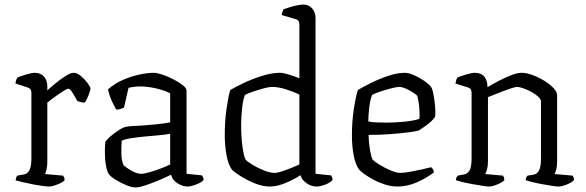

<svg xmlns="http://www.w3.org/2000/svg" viewBox="-20 -820 2575 844"><path d="M195 0Q187 0 168 -2.5Q149 -5 125.5 -9.5Q102 -14 81 -19Q60 -24 49 -27Q49 -34 51.5 -40Q54 -46 56 -48L84 -53Q100 -55 109 -71Q118 -87 118 -126V-413Q118 -431 100 -436L48 -453Q49 -462 51.5 -469Q54 -476 56 -479Q72 -486 96.5 -493Q121 -500 133 -500Q159 -500 173.5 -483.5Q188 -467 188 -441V-423Q201 -435 223 -453Q245 -471 267.5 -485.5Q290 -500 304 -500Q319 -500 336 -485.5Q353 -471 365.5 -454Q378 -437 378 -431Q378 -425 370.5 -404.5Q363 -384 353 -369Q343 -369 333.5 -371.5Q324 -374 320 -376Q312 -391 300 -410.5Q288 -430 281 -430Q275 -430 262 -422Q249 -414 234 -403.5Q219 -393 206.5 -383.5Q194 -374 188 -369V-110Q188 -89 184.5 -74.5Q181 -60 178 -55L257 -48Q259 -46 261.5 -41Q264 -36 264 -28Q255 -18 232 -9Q209 0 195 0Z M576 4Q559 4 534 -6.5Q509 -17 487.5 -30.5Q466 -44 459 -54Q451 -64 446 -91.5Q441 -119 441 -152Q441 -164 441.5 -174.5Q442 -185 443 -195Q444 -201 461 -216.5Q478 -232 500 -246.5Q522 -261 536 -263Q546 -265 563 -266Q580 -267 603 -268Q630 -270 666.5 -273.5Q703 -277 728 -282V-410Q697 -425 661.5 -432.5Q626 -440 597 -440Q584 -440 571 -438.5Q558 -437 545 -434L525 -347Q521 -345 512.5 -342Q504 -339 491 -338Q483 -352 472 -375Q461 -398 455 -427Q481 -451 516.5 -467Q552 -483 589 -491.5Q626 -500 656 -500Q670 -500 694 -492Q718 -484 742 -471.5Q766 -459 783 -446Q800 -433 800 -422V-56L868 -49Q870 -46 872.5 -40.5Q875 -35 875 -29Q866 -18 842 -9Q818 0 804 0Q783 0 760.5 -14Q738 -28 732 -52Q704 -38 673.5 -25.5Q643 -13 617 -4.5Q591 4 576 4ZM601 -56Q614 -56 638 -63Q662 -70 687 -79.5Q712 -89 728 -97V-232Q700 -227 674.5 -225Q649 -223 618 -220Q586 -217 556 -212.5Q526 -208 515 -201Q513 -176 513.5 -145Q514 -114 523 -94Q536 -82 559 -69Q582 -56 601 -56Z M1165 0Q1134 0 1099 -14.5Q1064 -29 1036.5 -46.5Q1009 -64 999 -75Q983 -97 975.5 -139Q968 -181 968 -225Q968 -287 975.5 -340Q983 -393 992 -424Q1013 -437 1051 -455Q1089 -473 1132 -486.5Q1175 -500 1211 -500Q1224 -500 1247.5 -493Q1271 -486 1296 -476V-713Q1296 -720 1293 -726.5Q1290 -733 1279 -736L1218 -754Q1219 -761 1221.5 -767.5Q1224 -774 1226 -779Q1236 -783 1252.5 -788Q1269 -793 1286 -796.5Q1303 -800 1312 -800Q1337 -800 1352 -783Q1367 -766 1367 -740V-56L1436 -49Q1437 -47 1439.5 -41Q1442 -35 1442 -29Q1432 -17 1409.5 -8.5Q1387 0 1372 0Q1348 0 1327 -15Q1306 -30 1301 -50Q1274 -32 1236 -16Q1198 0 1165 0ZM1187 -60Q1202 -60 1235 -72Q1268 -84 1296 -97V-404Q1275 -415 1239.5 -426.5Q1204 -438 1177 -438Q1163 -438 1139 -431.5Q1115 -425 1092 -417Q1069 -409 1057 -403Q1049 -385 1044.5 -346.5Q1040 -308 1040 -271Q1040 -218 1046 -174.5Q1052 -131 1060 -118Q1068 -109 1091 -95Q1114 -81 1141 -70.5Q1168 -60 1187 -60Z M1728 0Q1700 0 1672 -9Q1644 -18 1620 -31Q1596 -44 1579.5 -56.5Q1563 -69 1558 -75Q1542 -98 1534.5 -138.5Q1527 -179 1527 -223Q1527 -285 1535 -338.5Q1543 -392 1553 -424Q1572 -436 1608 -454Q1644 -472 1685 -486Q1726 -500 1760 -500Q1776 -500 1800 -489.5Q1824 -479 1845 -464.5Q1866 -450 1874 -439Q1881 -430 1885.5 -405Q1890 -380 1892.5 -352.5Q1895 -325 1893 -307Q1880 -288 1856 -270.5Q1832 -253 1820 -246Q1810 -243 1776.5 -238.5Q1743 -234 1696.5 -230.5Q1650 -227 1600 -227Q1601 -191 1606.5 -160Q1612 -129 1618 -118Q1627 -109 1650 -95Q1673 -81 1698 -70.5Q1723 -60 1739 -60Q1756 -60 1783.5 -65Q1811 -70 1837.5 -76Q1864 -82 1875 -85Q1886 -77 1887 -62Q1855 -37 1812.5 -18.5Q1770 0 1728 0ZM1678 -281Q1719 -281 1761.5 -285.5Q1804 -290 1824 -298Q1825 -313 1824 -333Q1823 -353 1820 -371.5Q1817 -390 1814 -399Q1810 -404 1795.5 -413.5Q1781 -423 1764 -430.5Q1747 -438 1735 -438Q1724 -438 1699 -431.5Q1674 -425 1650 -417Q1626 -409 1616 -403Q1607 -382 1603 -347Q1599 -312 1599 -286Q1612 -283 1633.5 -282Q1655 -281 1678 -281Z M2130 0Q2122 0 2103 -3Q2084 -6 2060.5 -10Q2037 -14 2016 -19Q1995 -24 1984 -28Q1984 -35 1987 -40.5Q1990 -46 1992 -48L2019 -53Q2034 -55 2043.5 -69.5Q2053 -84 2053 -126V-413Q2053 -421 2049.5 -427Q2046 -433 2036 -436L1982 -453Q1984 -463 1985.5 -468Q1987 -473 1990 -479Q2006 -486 2030.5 -493Q2055 -500 2067 -500Q2095 -500 2109 -483Q2123 -466 2123 -437Q2145 -450 2172.5 -464.5Q2200 -479 2227 -489.5Q2254 -500 2273 -500Q2295 -500 2321.5 -490Q2348 -480 2372.5 -465Q2397 -450 2413 -433Q2429 -416 2429 -402V-110Q2429 -89 2425 -74.5Q2421 -60 2418 -55L2497 -48Q2503 -40 2503 -28Q2494 -18 2471.5 -9Q2449 0 2434 0Q2426 0 2407.5 -3Q2389 -6 2366 -10Q2343 -14 2322.5 -19Q2302 -24 2291 -28Q2291 -35 2293.5 -40Q2296 -45 2299 -48L2325 -52Q2341 -55 2349.5 -70.5Q2358 -86 2358 -126V-374Q2358 -384 2345.5 -395.5Q2333 -407 2315 -416.5Q2297 -426 2280 -432Q2263 -438 2253 -438Q2246 -438 2229 -432.5Q2212 -427 2191 -419Q2170 -411 2151.5 -403.5Q2133 -396 2125 -393V-111Q2125 -90 2121 -75.5Q2117 -61 2113 -55L2191 -48Q2197 -39 2197 -28Q2188 -18 2165.5 -9Q2143 0 2130 0Z"/></svg>

Font: Texturina ExtraLight
Style: Regular
Weight: 200
Designer: Guillermo Torres Carreño
Foundry: Omnibus-Type
Version: Version 1.002; ttfautohint (v1.8.3)